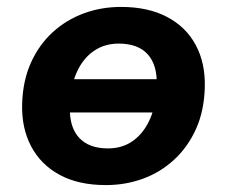

<svg xmlns="http://www.w3.org/2000/svg" viewBox="-20 -524 656 555"><path d="M286 11Q207 11 152.5 -18.5Q98 -48 70 -101Q42 -154 44 -224Q46 -291 69.5 -343Q93 -395 132.5 -431Q172 -467 222.5 -485.5Q273 -504 330 -504Q408 -504 463 -475Q518 -446 546 -393.5Q574 -341 572 -271Q570 -203 546.5 -151Q523 -99 483.5 -62.5Q444 -26 393.5 -7.5Q343 11 286 11ZM292 -95Q335 -95 366 -118Q397 -141 414.5 -182Q432 -223 433 -278Q435 -336 407 -367Q379 -398 323 -398Q281 -398 249.5 -375.5Q218 -353 200.5 -312Q183 -271 182 -216Q180 -157 208.5 -126Q237 -95 292 -95ZM140 -199 156 -295H475L460 -199Z"/></svg>

Font: Nunito Sans 11pt ExtraBold
Style: Italic
Weight: 800
Italic angle: -9°
Version: Version 3.101;gftools[0.9.27]